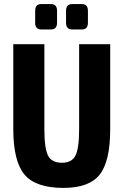

<svg xmlns="http://www.w3.org/2000/svg" viewBox="-20 -906 603 939"><path d="M181 -886H230Q259 -886 259 -853V-795Q259 -762 230 -762H181Q152 -762 152 -795V-853Q152 -886 181 -886ZM333 -886H381Q410 -886 410 -853V-795Q410 -762 381 -762H333Q303 -762 303 -795V-853Q303 -886 333 -886ZM519 -690V-275Q519 -117 467.5 -52Q416 13 290 13Q155 13 100 -52Q45 -117 45 -275V-690H197V-275Q197 -180 215 -145Q233 -110 283 -110Q331 -110 349 -145Q367 -180 367 -275V-690Z"/></svg>

Font: exo2condensed_b
Style: Bold
Weight: 700
Width: 3
Designer: Natanael Gama
Version: Version 1.001;PS 001.001;hotconv 1.0.70;makeotf.lib2.5.58329